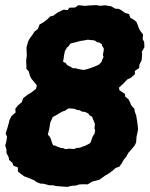

<svg xmlns="http://www.w3.org/2000/svg" viewBox="-20 -704 581 745"><path d="M243 21.2 211.8 19 198.4 18 184.6 14.8 171.2 15 149.8 9 136.6 8.4 122 2.6 111.4 -5.2 101.8 -8.8 84.8 -16 74 -19.8 59.2 -30.6 49.6 -38.6 49.2 -54.6 32.4 -60.8 28.4 -71.8 15.4 -83.4 13.6 -94.2 5.2 -110 5 -124 0.2 -140.4 3.8 -151.4 7.4 -172.6 2 -186.4 8 -204.8 15.2 -230.6 16.4 -237.2 24.4 -253.4 40.8 -268 39.2 -281.6 49.8 -295 64.4 -307.4 69.6 -322.4 86.4 -336.2 97.6 -342.4 119.8 -359.2 123 -373 101.6 -399 96.4 -409.4 91.2 -427.8 82.4 -436.8V-452L81.4 -467.2L84 -488.8L83 -509.2V-520.8L89 -542.6L96.2 -556L103.8 -566L113.4 -581L127.2 -592L133.4 -608.8L146.8 -616.4L160.8 -626.6L175.6 -640.8L185.2 -642.2L204.2 -655.8L226.8 -666.6L242.2 -664.8L249.6 -674.2L271.4 -674.8L283.8 -683.8L310.6 -681.2L322.4 -682.6L353.8 -684.2L368.8 -681.4L386.8 -683.6L397.6 -681.8L411.4 -679.6L427.8 -670.2L441 -669.6L452.4 -663.4L465 -653.8L480.6 -649.4L485.8 -635L499.8 -626.8L509.2 -619.4L514.2 -607.4L519.4 -593L525 -583.2L535.2 -569.8L533.4 -552.4L539.4 -541.4L540.4 -520.8L530.2 -503.4L531.6 -493.4L529.6 -470.4L521.2 -453.6L519.8 -440.2L503.2 -428.6L503.6 -416.2L488.8 -403L472.8 -395L459.2 -380L441.8 -364.2L443.2 -354L464.8 -339.6L466 -328.8L477.8 -319.8L484.6 -307.2L488.8 -295.8L502 -281L502.4 -272.4L508.4 -256.2L510.2 -245L513.2 -226.6L515.8 -202.6L512.6 -185.6L509.8 -173.8L508.2 -151.8L503 -140.2L489.8 -124L477.8 -110.6L469.4 -94.8L460.4 -85L452.4 -70.2L443 -57.2L429 -52.4L417.2 -42L402.6 -31L389 -23.2L377 -14.8L365.2 -6.4L345.2 -1.2L337.4 0.8L320.6 11.2L300.2 11L286.8 11.8L276.4 15.6L253.6 17.6ZM234 -125.2 247.4 -127.2 267.4 -125.8 276.2 -129.8 290 -131 298.6 -134.4 309.8 -138.2 326 -146.2 332.2 -152 335.4 -163 339.6 -174.2 347 -185.8 349.2 -198.6 346.4 -205.6 348.4 -222.4 344.2 -233.8 341.2 -240.8 337 -251.4 327.4 -256.6 322.8 -263.6 310.6 -269.4 297.2 -271.2 289.2 -276.2 279 -277.6 267.6 -282 258 -282.8 245.6 -283.4 233 -274.8 221.4 -271 205.4 -261.6 195.8 -255.8 184.4 -249.8 182 -243.4 175.4 -229.6 174 -221.8 172.2 -210 170 -199.2 165.6 -181.8 172.2 -174.4 176.4 -167.2 179.8 -156.2 182.2 -149 186.4 -139.6H193.2L203.4 -134.4L216.8 -129.8H223ZM303.6 -432.6 315.6 -435 324.8 -437.8 341.2 -443.6 351.6 -447.6 364.4 -453.8 374 -463.8 376 -470.8 381.8 -482.8 379.2 -491.2 382.4 -507.4 382.6 -516.2 375.8 -527V-531.6L366 -538.8L356.2 -540.6L349.4 -545.8L342.8 -547.8L330.6 -548.6L321.2 -550L305.4 -547L293.2 -545.2L283.4 -543L274 -540L267.2 -538.8L253.2 -535L246.8 -525.4L238.8 -518.6L236.8 -513.4L232 -506.4L228.2 -488L226.8 -475.8L224.6 -464.4L235.4 -459.2L240.4 -451.6L253.2 -445.2L263 -439L273.2 -439.4L280 -437L289.4 -435.2Z"/></svg>

Font: Winky Rough
Style: Italic
Weight: 400
Italic angle: -8.97852°
Designer: Simon Atzbach
Foundry: typofactur
Version: Version 1.206